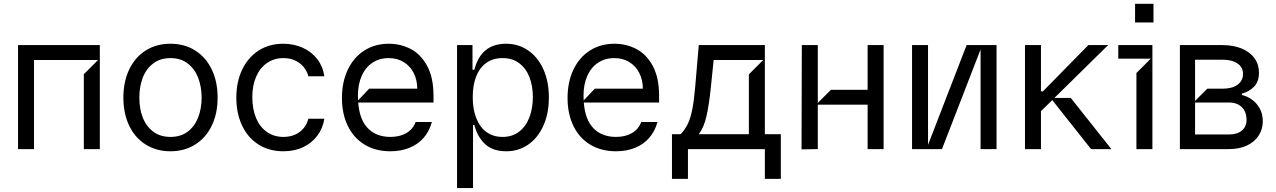

<svg xmlns="http://www.w3.org/2000/svg" viewBox="-20 -782 6691 1007"><path d="M503.6 -545.5V0H419.7V-392.8L494.3 -467.3H158.4V0H74.6V-545.5Z M627.1 -269.9Q627.1 -354 657.8 -418.1Q688.6 -482.2 744.7 -517.4Q800.8 -552.6 874.3 -552.6Q947.4 -552.6 1003.4 -517.4Q1059.3 -482.2 1090.4 -418.1Q1121.4 -354 1121.4 -269.9Q1121.4 -186.4 1090.4 -122.5Q1059.3 -58.6 1003.2 -23.6Q947.1 11.4 874.3 11.4Q800.8 11.4 744.7 -23.6Q688.6 -58.6 657.8 -122.5Q627.1 -186.4 627.1 -269.9ZM1037.6 -269.9Q1037.3 -326.7 1019.4 -373.8Q1001.4 -420.8 964.7 -449Q927.9 -477.3 874.3 -477.3Q820.3 -477.3 783.4 -449Q746.4 -420.8 728.5 -373.8Q710.6 -326.7 710.9 -269.9Q710.6 -213.1 728.5 -166.4Q746.4 -119.7 783.4 -91.8Q820.3 -63.9 874.3 -63.9Q927.9 -63.9 964.7 -91.8Q1001.4 -119.7 1019.4 -166.4Q1037.3 -213.1 1037.6 -269.9Z M1219.5 -269.9Q1219.5 -352.3 1250 -416.5Q1280.5 -480.8 1336.3 -516.7Q1392 -552.6 1465.2 -552.6Q1522 -552.6 1568.5 -531.2Q1615.1 -509.9 1644.5 -471.2Q1674 -432.5 1681.1 -382.1H1597.3Q1590.6 -408 1573.3 -429.7Q1556.1 -451.3 1528.9 -464.3Q1501.8 -477.3 1466.6 -477.3Q1418 -477.3 1380.9 -451.9Q1343.8 -426.5 1323.5 -380.1Q1303.3 -333.8 1303.3 -272.7Q1303.3 -209.9 1323.2 -162.6Q1343 -115.4 1380.1 -89.7Q1417.3 -63.9 1466.6 -63.9Q1515.6 -63.9 1550.4 -89.1Q1585.2 -114.3 1597.3 -159.1H1681.1Q1673.7 -110.4 1645.4 -71.7Q1617.2 -33 1571.2 -10.8Q1525.2 11.4 1466.6 11.4Q1391.3 11.4 1335.2 -24.5Q1279.1 -60.4 1249.3 -124.3Q1219.5 -188.2 1219.5 -269.9Z M2253.6 -244.3H1858.7Q1865.8 -153.4 1910 -108.7Q1954.2 -63.9 2027.7 -63.9Q2077.1 -63.9 2111.7 -84.3Q2146.3 -104.8 2159.8 -142H2245Q2231.9 -93.4 2201.7 -58.9Q2171.5 -24.5 2127.1 -6.6Q2082.7 11.4 2027.7 11.4Q1949.9 11.4 1892.4 -23.4Q1834.9 -58.2 1804.2 -121.6Q1773.4 -185 1773.4 -268.5Q1773.4 -351.6 1804 -416.2Q1834.5 -480.8 1890.3 -516.7Q1946 -552.6 2019.2 -552.6Q2080.6 -552.6 2133.5 -525.4Q2186.4 -498.2 2220 -437Q2253.6 -375.7 2253.6 -279.8ZM1916.2 -316.8H2168.3Q2168.3 -362.9 2149.7 -399.3Q2131 -435.7 2097.3 -456.5Q2063.6 -477.3 2019.2 -477.3Q1969.1 -477.3 1932.5 -452.4Q1896 -427.6 1876.6 -383Q1857.2 -338.4 1857.2 -280.9Q1857.2 -263.5 1858 -255.3Z M2377.1 204.5V-545.5H2458.1V-416.2H2468Q2502.8 -552.6 2634.2 -552.6Q2698.5 -552.6 2749.5 -517.9Q2800.4 -483.3 2829.5 -419.4Q2858.7 -355.5 2858.7 -271.3Q2858.7 -186.4 2829.7 -122.3Q2800.8 -58.2 2750 -23.4Q2699.2 11.4 2635.7 11.4Q2563.9 11.4 2523.6 -26.8Q2483.3 -65 2468 -126.4H2460.9V204.5ZM2615.8 -63.9Q2666.5 -63.9 2702.4 -91.3Q2738.3 -118.6 2756.4 -166Q2774.5 -213.4 2774.9 -272.7Q2774.5 -331.7 2756.6 -377.8Q2738.6 -424 2702.9 -450.6Q2667.3 -477.3 2615.8 -477.3Q2565.3 -477.3 2530.2 -451.9Q2495 -426.5 2477.1 -380.3Q2459.2 -334.2 2459.5 -272.7Q2459.2 -210.6 2477.5 -163.4Q2495.7 -116.1 2530.9 -90Q2566.1 -63.9 2615.8 -63.9Z M3436.8 -244.3H3041.9Q3049 -153.4 3093.2 -108.7Q3137.4 -63.9 3210.9 -63.9Q3260.3 -63.9 3294.9 -84.3Q3329.5 -104.8 3343 -142H3428.3Q3415.1 -93.4 3384.9 -58.9Q3354.8 -24.5 3310.4 -6.6Q3266 11.4 3210.9 11.4Q3133.2 11.4 3075.6 -23.4Q3018.1 -58.2 2987.4 -121.6Q2956.7 -185 2956.7 -268.5Q2956.7 -351.6 2987.2 -416.2Q3017.8 -480.8 3073.5 -516.7Q3129.3 -552.6 3202.4 -552.6Q3263.8 -552.6 3316.8 -525.4Q3369.7 -498.2 3403.2 -437Q3436.8 -375.7 3436.8 -279.8ZM3099.4 -316.8H3351.6Q3351.6 -362.9 3332.9 -399.3Q3314.3 -435.7 3280.5 -456.5Q3246.8 -477.3 3202.4 -477.3Q3152.3 -477.3 3115.8 -452.4Q3079.2 -427.6 3059.8 -383Q3040.5 -338.4 3040.5 -280.9Q3040.5 -263.5 3041.2 -255.3Z M3588.1 156.2H3504.3V-78.1H3549.7Q3572.8 -102.3 3587 -131.4Q3601.2 -160.5 3610.6 -206.9Q3620 -253.2 3626.4 -329.5L3644.9 -545.5H3991.5V-78.1H4075.3V156.2H3991.5V0H3588.1ZM3907.7 -78.1V-392L3983 -467.3H3723L3708.8 -329.5Q3698.9 -231.9 3685.2 -172.4Q3671.5 -112.9 3644.9 -78.1Z M4269.2 0 4183.9 1.4 4185.4 -545.5H4269.2V-242.2L4338.1 -311.1H4530.5V-545.5H4614.3V0H4530.5V-233H4269.2Z M4763.5 -545.5H4847.3V-22.4L5049.7 -545.5H5206.7V0H5122.9V-522.7L4920.5 0H4763.5Z M5808.9 0H5702.4L5498.9 -257.1L5439.6 -198.9V0H5355.8V-545.5H5439.6V-302.6H5449.6L5688.2 -545.5H5791.9L5510.3 -268.5H5595.9Z M6024.1 0H5940.3V-399.1L6015.6 -474.4H5845.2V-545.5H6024.1ZM6029.8 -664.1H5933.2V-762.1H6029.8Z M6168.3 0V-545.5H6391.3Q6449.2 -545.5 6492.7 -527.3Q6536.2 -509.2 6559.7 -476.6Q6583.1 -443.9 6583.1 -400.6Q6583.1 -354.8 6558.1 -328.3Q6533 -301.8 6493.6 -290.8V-283.7Q6519.2 -278.1 6544.2 -261Q6569.2 -244 6586.1 -214.8Q6603 -185.7 6603 -146.3Q6603 -104.4 6581.5 -71Q6560 -37.6 6519.9 -18.8Q6479.8 0 6425.4 0ZM6247.9 -468.8V-252.8L6311.8 -316.8H6391.3Q6441.8 -316.8 6470.5 -337.5Q6499.3 -358.3 6499.3 -394.9Q6499.3 -429.3 6470.5 -449Q6441.8 -468.8 6391.3 -468.8ZM6247.9 -244.3V-76.7H6425.4Q6468.4 -76.7 6493.1 -97.1Q6517.8 -117.5 6517.8 -153.4Q6517.8 -195.7 6493.1 -220Q6468.4 -244.3 6425.4 -244.3Z"/></svg>

Font: Riot Sans
Style: Regular
Weight: 400
Designer: Rasmus Andersson
Foundry: rsms
Version: Version 4.001